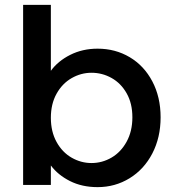

<svg xmlns="http://www.w3.org/2000/svg" viewBox="-20 -760 718 789"><path d="M381 -560Q454 -560 513 -525Q572 -490 606 -425.5Q640 -361 640 -278Q640 -195 606 -129.5Q572 -64 512.5 -27.5Q453 9 381 9Q317 9 267.5 -16Q218 -41 189 -80V0H75V-740H189V-469Q218 -509 268.5 -534.5Q319 -560 381 -560ZM356 -461Q313 -461 274.5 -439Q236 -417 212.5 -375Q189 -333 189 -276Q189 -219 212.5 -176.5Q236 -134 274.5 -112Q313 -90 356 -90Q400 -90 438.5 -112.5Q477 -135 500.5 -178Q524 -221 524 -278Q524 -335 500.5 -376.5Q477 -418 438.5 -439.5Q400 -461 356 -461Z"/></svg>

Font: IBM-Poppins
Style: Poppins-Medium
Weight: 500
Designer: Mike Abbink, Paul van der Laan, Pieter van Rosmalen, Ben Mitchell, Mark Frömberg
Foundry: Bold Monday
Version: Version 1.1